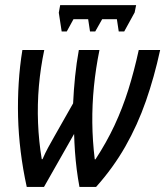

<svg xmlns="http://www.w3.org/2000/svg" viewBox="-20 -734 649 754"><path d="M85 0Q69.8 -69.3 61.3 -138.2Q52.7 -207 51 -274.9Q49.3 -342.8 53.5 -408.7Q57.6 -474.6 67.9 -537.6H153.8Q139.2 -468.8 132.8 -396.5Q126.5 -324.2 129.4 -251.5Q132.3 -178.7 144 -108.9H147Q157.2 -132.8 168.9 -154.3Q180.7 -175.8 192.9 -197.3L267.1 -328.1Q269.5 -380.4 274.9 -433.6Q280.3 -486.8 289.6 -537.6H370.6Q356 -465.8 348.9 -394.5Q341.8 -323.2 342.5 -252Q343.3 -180.7 352.1 -108.4H355Q398.4 -174.8 429.7 -241.7Q460.9 -308.6 483.9 -381.6Q506.8 -454.6 524.9 -537.6H608.9Q585.9 -431.6 553 -337.2Q520 -242.7 472.2 -158.7Q424.3 -74.7 357.4 0H292Q285.6 -34.7 281.2 -69.3Q276.9 -104 274.4 -138.9Q272 -173.8 271 -208L152.8 0ZM222.2 -610.4 210.9 -684.1 216.3 -713.9H514.6L508.8 -685.1L467.8 -610.4H446.3L439 -658.7H381.3L354 -610.4H333.5L326.2 -658.7H268.6L242.2 -610.4Z"/></svg>

Font: Open Sans Condensed Medium
Style: Italic
Weight: 500
Width: 3
Italic angle: -12°
Designer: Monotype Design Team
Foundry: Monotype Imaging Inc.
Version: Version 3.000